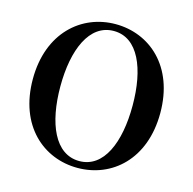

<svg xmlns="http://www.w3.org/2000/svg" viewBox="-112 -872 1009 1004"><g transform="rotate(15 392.5 -370.0)"><path d="M393 19C578 19 738 -118 738 -370C738 -623 577 -759 393 -759C209 -759 48 -621 48 -370C48 -117 209 19 393 19ZM393 -18C261 -18 197 -170 197 -370C197 -569 261 -722 393 -722C525 -722 588 -569 588 -370C588 -170 525 -18 393 -18Z"/></g></svg>

Font: GenRyuMin2 TW B
Style: Regular
Weight: 700
Version: Version 2.100;PS 2.1;hotconv 16.6.51;makeotf.lib2.5.65220 DE